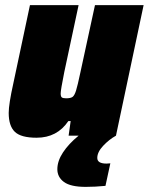

<svg xmlns="http://www.w3.org/2000/svg" viewBox="-20 -530 581 750"><path d="M360 87Q360 109 396 109L411 108L392 196Q352 200 315 200Q256 200 230 181Q204 162 204 131Q204 99 226 65.5Q248 32 287 0H248L256 -57H247Q203 8 123 8Q62 8 38 -15Q14 -38 14 -89Q14 -123 32 -204L97 -510H287L231 -248Q217 -178 217 -165Q217 -153 221.5 -149.5Q226 -146 238 -146Q256 -146 263.5 -151.5Q271 -157 277 -176Q283 -195 294 -247L351 -510H541L433 0Q406 15 383 39.5Q360 64 360 87Z"/></svg>

Font: Saira Semi Condensed Black
Style: Italic
Weight: 900
Width: 4
Italic angle: -12°
Designer: Hector Gatti with collaboration of the Omnibus-Type team
Foundry: Omnibus-Type
Version: Version 1.001; ttfautohint (v1.8)